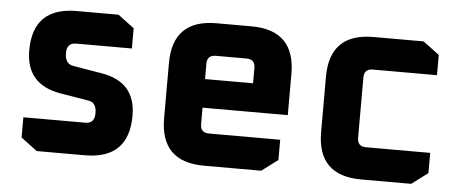

<svg xmlns="http://www.w3.org/2000/svg" viewBox="-42 -619 1691 709"><g transform="rotate(5 804.0 -264.0)"><path d="M54 -45V-120H284Q318 -120 318 -158Q318 -197 290 -202L182 -220Q54 -242 54 -368Q54 -528 216 -528H371L431 -483V-408H224Q190 -408 190 -370Q190 -330 221 -325L328 -307Q455 -286 455 -161Q455 0 292 0H114Z M572 -162V-366Q572 -528 734 -528H864Q1026 -528 1026 -366V-213H710V-152Q710 -120 742 -120H1006V-45L946 0H734Q572 0 572 -162ZM710 -319H888V-376Q888 -408 856 -408H742Q710 -408 710 -376Z M1154 -162V-366Q1154 -528 1316 -528H1502L1562 -483V-408H1324Q1292 -408 1292 -376V-152Q1292 -120 1324 -120H1562V-45L1502 0H1316Q1154 0 1154 -162Z"/></g></svg>

Font: Oxanium
Style: Bold
Weight: 700
Designer: Severin Meyer
Version: Version 2.000